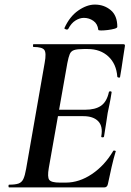

<svg xmlns="http://www.w3.org/2000/svg" viewBox="-20 -818 571 838"><path d="M20 0Q17 0 17 -6Q17 -12 20 -12Q47 -12 61 -17Q75 -22 82 -37Q89 -52 94 -81L175 -544Q183 -587 173.5 -600Q164 -613 126 -613Q124 -613 124 -619Q124 -625 126 -625H519Q527 -625 525 -616Q522 -597 518 -571Q514 -545 510.5 -521Q507 -497 504 -482Q503 -478 497.5 -479.5Q492 -481 492 -483Q488 -539 453 -571.5Q418 -604 363 -604H345Q317 -604 303.5 -599.5Q290 -595 284.5 -582Q279 -569 274 -543L193 -85Q186 -45 195 -33Q204 -21 241 -21H267Q326 -21 381.5 -58.5Q437 -96 474 -159Q476 -162 481.5 -160.5Q487 -159 485 -157Q476 -128 467 -88.5Q458 -49 451 -15Q448 0 435 0ZM434 -222Q433 -218 427 -218.5Q421 -219 422 -223Q430 -267 408.5 -289Q387 -311 344 -311H187L191 -339H351Q396 -339 421 -356.5Q446 -374 455 -415Q456 -420 462 -419.5Q468 -419 467 -414Q462 -382 458 -363.5Q454 -345 450 -325Q446 -300 442.5 -275.5Q439 -251 434 -222ZM409 -688Q406 -714 387.5 -727Q369 -740 346 -740Q328 -740 309.5 -728.5Q291 -717 278 -692Q274 -687 267 -690Q260 -693 261 -695Q284 -746 321.5 -772Q359 -798 394 -798Q434 -798 463 -774Q492 -750 492 -701Q492 -696 479.5 -692.5Q467 -689 450.5 -687Q434 -685 421.5 -685Q409 -685 409 -688Z"/></svg>

Font: Cormorant Light
Style: Bold Italic
Weight: 700
Italic angle: -10°
Version: Version 4.000